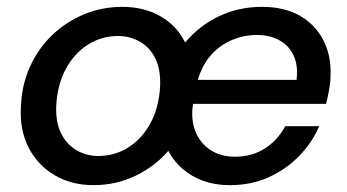

<svg xmlns="http://www.w3.org/2000/svg" viewBox="-20 -528 1013 560"><path d="M253 12Q188 12 138.5 -17.5Q89 -47 63 -98.5Q37 -150 41 -216Q43 -279 67 -332.5Q91 -386 131.5 -425Q172 -464 224.5 -486Q277 -508 337 -508Q400 -508 448 -480.5Q496 -453 520 -404Q561 -453 618.5 -480.5Q676 -508 744 -508Q811 -508 856.5 -481Q902 -454 924.5 -408Q947 -362 944 -305Q944 -293 941.5 -276.5Q939 -260 936 -246Q933 -232 931 -225H543Q536 -181 549.5 -146Q563 -111 593 -91Q623 -71 665 -71Q715 -71 752.5 -95Q790 -119 812 -160H911Q890 -111 851.5 -72Q813 -33 762.5 -10.5Q712 12 651 12Q588 12 541.5 -15Q495 -42 471 -88Q431 -42 374.5 -15Q318 12 253 12ZM266 -73Q315 -73 355 -98.5Q395 -124 419.5 -170Q444 -216 447 -277Q449 -325 433 -357.5Q417 -390 388 -406.5Q359 -423 324 -423Q276 -423 236 -397.5Q196 -372 171.5 -326Q147 -280 144 -219Q142 -172 158 -139.5Q174 -107 203 -90Q232 -73 266 -73ZM557 -295H845Q850 -337 836.5 -366Q823 -395 795 -410.5Q767 -426 729 -426Q692 -426 657 -411.5Q622 -397 596 -368Q570 -339 557 -295Z"/></svg>

Font: DM Sans 28pt Medium
Style: Italic
Weight: 500
Italic angle: -10°
Version: Version 4.004;gftools[0.9.30]